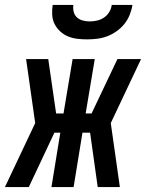

<svg xmlns="http://www.w3.org/2000/svg" viewBox="-60 -760 593 780"><path d="M57 0H-40L83 -260L46 -520H136L168 -299H198L235 -520H325L288 -299H312L417 -520H513L390 -260L427 0H337L306 -221H275L239 0H149L185 -221H161ZM293 -600Q273 -600 253 -602.5Q233 -605 215.5 -612.5Q198 -620 184 -633Q170 -646 161.5 -663Q153 -680 152 -700Q151 -720 154 -740H238Q236 -725 239.5 -711.5Q243 -698 253 -689Q263 -680 277 -676.5Q291 -673 305 -673Q320 -673 335 -676.5Q350 -680 363 -689Q376 -698 384 -711.5Q392 -725 394 -740H478Q475 -720 467 -700Q459 -680 445.5 -663Q432 -646 413.5 -633Q395 -620 375 -612.5Q355 -605 334 -602.5Q313 -600 293 -600Z"/></svg>

Font: Iosevka SS04 Semibold Oblique
Style: Regular
Weight: 600
Italic angle: -9°
Monospace: yes
Designer: Belleve Invis
Foundry: Belleve Invis
Version: Version 19.0.0; ttfautohint (v1.8.4)